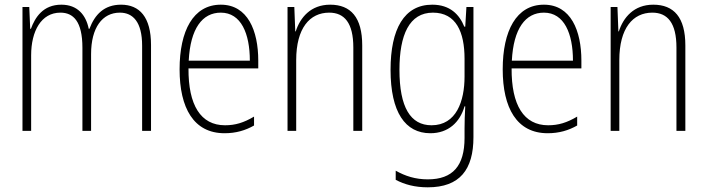

<svg xmlns="http://www.w3.org/2000/svg" viewBox="-20 -559 3019 820"><path d="M497 -539C425 -539 385 -497 362 -436H359C347 -495 311 -539 242 -539C164 -539 130 -485 112 -436H109L105 -529H76V0H113V-323C113 -426 156 -505 238 -505C293 -505 332 -468 332 -355V0H369V-328C369 -441 417 -505 492 -505C548 -505 587 -465 587 -364V0H625V-367C625 -486 576 -539 497 -539Z M923 -539C805 -539 747 -427 747 -263C747 -98 807 10 939 10C988 10 1028 -2 1065 -23V-61C1021 -35 985 -24 941 -24C837 -24 784 -110 785 -267H1083V-300C1083 -428 1038 -539 923 -539ZM923 -505C1010 -505 1047 -415 1047 -300H786C793 -437 844 -505 923 -505Z M1390 -539C1307 -539 1262 -484 1243 -425H1241L1237 -529H1208V0H1245V-302C1245 -439 1303 -505 1386 -505C1451 -505 1489 -461 1489 -356V0H1527V-365C1527 -485 1478 -539 1390 -539Z M1826 -539C1706 -539 1648 -435 1648 -261C1648 -79 1711 10 1818 10C1894 10 1944 -36 1964 -105H1967C1965 -67 1964 -41 1964 -10V30C1964 149 1914 207 1807 207C1754 207 1711 193 1670 170V209C1708 229 1752 241 1807 241C1944 241 2002 165 2002 27V-529H1972L1967 -445H1963C1942 -497 1902 -539 1826 -539ZM1829 -505C1928 -505 1964 -422 1964 -308V-232C1964 -127 1929 -24 1823 -24C1733 -24 1686 -101 1686 -261C1686 -410 1728 -505 1829 -505Z M2303 -539C2185 -539 2127 -427 2127 -263C2127 -98 2187 10 2319 10C2368 10 2408 -2 2445 -23V-61C2401 -35 2365 -24 2321 -24C2217 -24 2164 -110 2165 -267H2463V-300C2463 -428 2418 -539 2303 -539ZM2303 -505C2390 -505 2427 -415 2427 -300H2166C2173 -437 2224 -505 2303 -505Z M2770 -539C2687 -539 2642 -484 2623 -425H2621L2617 -529H2588V0H2625V-302C2625 -439 2683 -505 2766 -505C2831 -505 2869 -461 2869 -356V0H2907V-365C2907 -485 2858 -539 2770 -539Z"/></svg>

Font: Noto Sans Condensed ExtraLight
Style: Regular
Weight: 200
Width: 3
Designer: Monotype Design Team
Foundry: Monotype Imaging Inc.
Version: Version 2.013